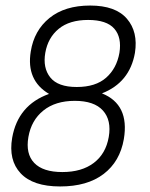

<svg xmlns="http://www.w3.org/2000/svg" viewBox="-20 -663 540 693"><path d="M467 -472Q448 -365 348 -326Q448 -286 427 -161Q413 -80 354 -35Q295 10 197 10Q99 10 54.5 -37.5Q10 -85 24 -166Q45 -284 157 -324Q74 -373 91 -477Q103 -553 158.5 -598Q214 -643 305.5 -643Q397 -643 438 -595.5Q479 -548 467 -472ZM250 -299Q180 -299 136.5 -264Q93 -229 82.5 -168.5Q72 -108 103.5 -75Q135 -42 205 -42Q275 -42 318.5 -75Q362 -108 372.5 -168.5Q383 -229 351.5 -264Q320 -299 250 -299ZM411 -472Q420 -528 392.5 -559.5Q365 -591 298 -591Q231 -591 192 -559Q153 -527 143.5 -472.5Q134 -418 161.5 -383.5Q189 -349 257 -349Q325 -349 363 -382.5Q401 -416 411 -472Z"/></svg>

Font: TypoPRO Lekton
Style: Italic
Weight: 400
Italic angle: -9.3°
Designer: Paolo Mazzetti, Luciano Perondi, Raffaele Flato, Elena Papassissa, Emilio Macchia, Michela Povoleri, Tobias Seemiller, R
Version: Version 3.000